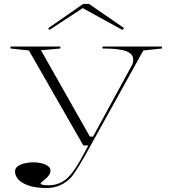

<svg xmlns="http://www.w3.org/2000/svg" viewBox="-20 -735 874 970"><path d="M215 215Q167 215 131.5 204.5Q96 194 76 175Q56 156 56 131Q56 119 63.5 110.5Q71 102 84.5 96.5Q98 91 114.5 88Q131 85 148 85Q170 85 190 90Q210 95 222.5 104Q235 113 235 127Q235 138 228.5 148.5Q222 159 207 171Q196 180 190.5 185Q185 190 185 192Q185 201 229 201Q258 201 286.5 187.5Q315 174 336 148Q356 125 378 87.5Q400 50 426 0H401L126 -480L33 -490V-500H285V-490L187 -481L434 -45H450L648 -408Q650 -413 651.5 -419.5Q653 -426 653 -433Q653 -447 645.5 -457.5Q638 -468 619.5 -475.5Q601 -483 571.5 -486.5Q542 -490 498 -490V-500H798V-490L704 -480L438 0Q405 61 380 101.5Q355 142 342 158Q318 185 286 200Q254 215 215 215ZM230 -584 223 -592 400 -715H430L607 -593L598 -584L398 -694Z"/></svg>

Font: Kalnia SemiExpanded ExtraLight
Style: Regular
Weight: 250
Width: 6
Designer: Frida Medrano
Foundry: Frida Medrano
Version: Version 1.105